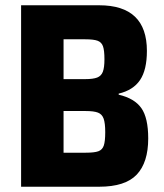

<svg xmlns="http://www.w3.org/2000/svg" viewBox="-20 -708 622 728"><path d="M60 -688H356Q537 -688 537 -515Q537 -443 511 -404.5Q485 -366 430 -353V-349Q490 -335 516 -298Q542 -261 542 -183Q542 -92 498.5 -46Q455 0 356 0H60ZM376 -483Q376 -517 370.5 -532.5Q365 -548 350 -553.5Q335 -559 303 -559H221V-408H303Q333 -408 348.5 -414Q364 -420 370 -436Q376 -452 376 -483ZM379 -207Q379 -241 373 -258Q367 -275 351.5 -281Q336 -287 305 -287H221V-129H305Q338 -129 353 -134.5Q368 -140 373.5 -156Q379 -172 379 -207Z"/></svg>

Font: Saira Semi Condensed
Style: Bold
Weight: 700
Width: 4
Designer: Hector Gatti with collaboration of the Omnibus-Type team
Foundry: Omnibus-Type
Version: Version 1.001; ttfautohint (v1.8)